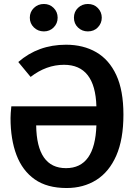

<svg xmlns="http://www.w3.org/2000/svg" viewBox="-20 -931 684 966"><path d="M315 15Q217 15 155 -28.5Q93 -72 63 -151Q33 -230 33 -337Q33 -358 37 -396H465Q459 -605 302 -605Q213 -605 134 -544L72 -619Q172 -706 312 -706Q399 -706 464 -668.5Q529 -631 565 -553.5Q601 -476 601 -354Q601 -230 565 -148Q529 -66 464.5 -25.5Q400 15 315 15ZM312 -85Q458 -85 465 -300H162Q165 -85 312 -85ZM201 -773Q171 -773 150.5 -793Q130 -813 130 -842Q130 -871 150.5 -891Q171 -911 201 -911Q230 -911 250 -891Q270 -871 270 -842Q270 -813 250 -793Q230 -773 201 -773ZM422 -773Q393 -773 372.5 -792.5Q352 -812 352 -842Q352 -872 372.5 -891.5Q393 -911 422 -911Q453 -911 472.5 -890.5Q492 -870 492 -842Q492 -814 472.5 -793.5Q453 -773 422 -773Z"/></svg>

Font: Trujillo Medium
Style: Regular
Weight: 500
Designer: Fira Sans original fonts by bBox Type GmbH, Carrois Corporate GbR, & Edenspiekermann AG / Changes by Cristiano Sobral
Foundry: Fira Sans original fonts by bBox Type GmbH, Carrois Corporate GbR, & Edenspiekermann AG / Changes by Cristiano Sobral
Version: Version 4.301;October 17, 2021;FontCreator 14.0.0.2814 64-bi